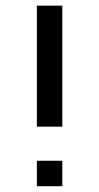

<svg xmlns="http://www.w3.org/2000/svg" viewBox="-20 -643 342 663"><path d="M107.3 -205.6V-623.4H195.2V-205.6ZM107.3 0V-87.9H195.2V0Z"/></svg>

Font: Playfair 5pt SemiExpanded Light Medium
Style: Regular
Weight: 500
Version: Version 2.203